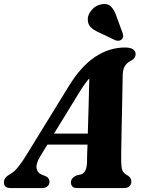

<svg xmlns="http://www.w3.org/2000/svg" viewBox="-54 -952 733 972"><path d="M150 -161Q127 -123.5 131.2 -99.8Q135.5 -76 159.5 -67L178 -60Q196.5 -49.5 196.5 -33Q196.5 -17.5 186.2 -8.8Q176 0 159 0H-0.5Q-34 0 -34 -28.5Q-34 -41 -27.2 -50.8Q-20.5 -60.5 0 -72.5Q18.5 -82 39.8 -109Q61 -136 83 -172.5L294 -515.5Q355.5 -616 427.2 -663.8Q499 -711.5 577.5 -711.5Q608 -711.5 620.2 -702Q632.5 -692.5 632.5 -678.5Q632.5 -659 613.5 -647Q592 -637.5 579.8 -620.2Q567.5 -603 567 -568.5Q566.5 -543 565.8 -497.2Q565 -451.5 563.8 -397Q562.5 -342.5 561.5 -289.2Q560.5 -236 559.8 -194.5Q559 -153 559.5 -135Q560 -104.5 565.2 -89.8Q570.5 -75 595.5 -61.5Q611 -50 611 -32Q611 -18 601.2 -9Q591.5 0 573.5 0H335.5Q318.5 0 311.8 -8.5Q305 -17 305 -28.5Q305 -51 333.5 -64L356.5 -69Q372 -74.5 379 -91Q386 -107.5 386.5 -132.5Q386.5 -147.5 387.2 -170Q388 -192.5 389 -220H186ZM346 -482 219.5 -275.5H390.5Q392.5 -345 394.8 -421.8Q397 -498.5 398 -555.5Q387.5 -543.5 374.8 -525.8Q362 -508 346 -482ZM535.5 -869.5 567 -784Q569.5 -775.5 569.5 -767.8Q569.5 -760 562.5 -753Q555.5 -746.5 546 -745.8Q536.5 -745 529.5 -748.5L447.5 -787.5Q418.5 -800 403.8 -815.8Q389 -831.5 390.5 -858.5Q392 -880.5 411 -902.5Q430 -924.5 458.5 -930Q490 -936.5 507.5 -919.2Q525 -902 535.5 -869.5Z"/></svg>

Font: Fraunces 72pt S050
Style: Bold Italic
Weight: 700
Italic angle: -16°
Version: Version 1.000; ttfautohint (v1.8.3)